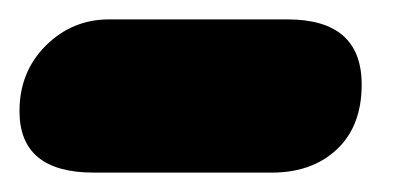

<svg xmlns="http://www.w3.org/2000/svg" viewBox="-20 -390 431 197"><path d="M91.8 -370.1H274.9Q351.1 -370.1 351.1 -303.2Q351.1 -260.7 325.7 -236.8Q300.3 -212.9 258.8 -212.9H76.2Q0 -212.9 0 -275.9Q0 -316.4 27.1 -343.3Q54.2 -370.1 91.8 -370.1Z"/></svg>

Font: BPreplay
Style: Bold Italic
Weight: 700
Italic angle: -6°
Designer: Magenta/George Triantafyllakos
Foundry: Magenta/George Triantafyllakos
Version: Version 1.00